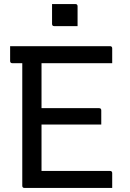

<svg xmlns="http://www.w3.org/2000/svg" viewBox="-20 -928 640 948"><path d="M237 -908H352Q363 -908 363 -897V-799H248Q237 -799 237 -810ZM101 0Q90 0 90 -11V-616H41Q30 -616 30 -627V-700H523Q534 -700 534 -689V-616H185V-394H469Q480 -394 480 -383V-313H185V-84H523Q534 -84 534 -73V0Z"/></svg>

Font: Recursive Mn Lnr St
Style: Regular
Weight: 400
Monospace: yes
Version: Version 1.079;hotconv 1.0.112;makeotfexe 2.5.65598; ttfautoh